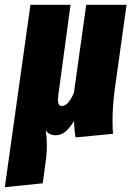

<svg xmlns="http://www.w3.org/2000/svg" viewBox="-55 -553 550 795"><path d="M411 -53Q411 -14 413 1L258 16Q252 -16 252 -52Q232 -21 214.5 -7Q197 7 175 7Q149 7 134 -13Q139 15 139 49Q139 83 134 117L122 206L-35 222L71 -533H237L187 -163Q185 -145 185 -140Q185 -126 189 -120Q193 -114 202 -114Q227 -114 251 -168L302 -533H469L420 -182Q411 -116 411 -53Z"/></svg>

Font: Fira Sans Extra Condensed ExtraBold
Style: Italic
Weight: 800
Width: 3
Italic angle: -8°
Designer: Carrois Corporate & Edenspiekermann AG
Foundry: Carrois Corporate GbR & Edenspiekermann AG
Version: Version 4.203